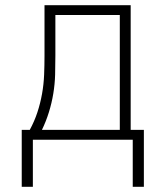

<svg xmlns="http://www.w3.org/2000/svg" viewBox="-20 -540 640 742"><path d="M107 182H64V-38H95Q113 -71 124.5 -106Q136 -141 142.5 -177.5Q149 -214 150.5 -251Q152 -288 152 -325V-520H485V-38H536V182H493V0H107ZM443 -38V-482H194V-325Q194 -288 193 -251.5Q192 -215 186 -178.5Q180 -142 169 -106.5Q158 -71 142 -38Z"/></svg>

Font: Zed Sans Extralight Extended
Style: Regular
Weight: 200
Width: 7
Designer: Belleve Invis
Foundry: Belleve Invis
Version: Version 1.0.0; ttfautohint (v1.8.4)